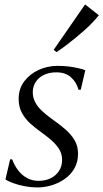

<svg xmlns="http://www.w3.org/2000/svg" viewBox="-20 -814 454 844"><path d="M335 -419.5H325Q317 -451.5 292.5 -473.8Q268 -496 228 -496Q196.5 -496 173.5 -485Q150.5 -474 137.5 -454.5Q124.5 -435 124 -409.5Q124 -385 134.8 -364.5Q145.5 -344 164.5 -326.5Q183.5 -309 207.5 -291.5Q241.5 -268 267.2 -245.5Q293 -223 308 -197.5Q323 -172 323 -138.5Q323 -101.5 307.2 -74Q291.5 -46.5 265.2 -27.8Q239 -9 207.2 0.5Q175.5 10 144 10Q117 10 89.2 4.8Q61.5 -0.5 38.8 -8.8Q16 -17 4 -25.5L24.5 -113.5H33.5Q43.5 -86.5 60 -65Q76.5 -43.5 99.2 -31.2Q122 -19 150 -19Q178.5 -19 201.8 -30Q225 -41 239 -62Q253 -83 253 -111.5Q253 -139 238.5 -160.8Q224 -182.5 202 -201Q180 -219.5 157.5 -235.5Q136.5 -250.5 114.2 -270.2Q92 -290 77 -316.5Q62 -343 62 -379Q62 -423.5 86.2 -456Q110.5 -488.5 149.5 -506.5Q188.5 -524.5 233.5 -524.5Q259 -524.5 281.5 -521.8Q304 -519 322.5 -514.8Q341 -510.5 355 -505.5ZM216 -595 354 -794.5 414.5 -747Q403.5 -733 388.2 -716.8Q373 -700.5 354 -683.5Q335 -666.5 314.5 -649.5Q294 -632.5 272.2 -616Q250.5 -599.5 228.5 -585Z"/></svg>

Font: Merriweather 120pt Light
Style: Italic
Weight: 300
Italic angle: -7.8°
Version: Version 2.101